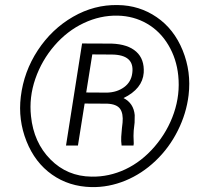

<svg xmlns="http://www.w3.org/2000/svg" viewBox="-20 -741 823 771"><path d="M63.5 -352.5Q75.7 -453.6 131.8 -539.1Q188 -624.5 273.2 -673.6Q358.4 -722.7 453.1 -720.7Q539.6 -719.7 609.1 -672.1Q678.7 -624.5 713.6 -538.6Q748.5 -452.6 737.3 -358.9Q728.5 -285.2 693.8 -216.1Q659.2 -147 604.5 -95Q549.8 -43 483.2 -15.6Q416.5 11.7 347.2 10.3Q257.3 8.3 189 -39.8Q120.6 -87.9 86.4 -173.8Q52.2 -259.8 63.5 -352.5ZM104.5 -274.4Q115.2 -168.9 182.6 -100.8Q250 -32.7 347.7 -31.7Q417.5 -30.3 483.2 -61Q548.8 -91.8 601.1 -152.6Q653.3 -213.4 678.5 -287.6Q703.6 -361.8 695.8 -437.5Q689 -504.9 656 -560.3Q623 -615.7 570.1 -646.2Q517.1 -676.8 452.6 -678.2Q382.8 -679.7 316.4 -648.4Q250 -617.2 198.7 -557.9Q147.5 -498.5 121.8 -424.3Q96.2 -350.1 104.5 -274.4ZM319.8 -325.2 293 -156.7H245.1L309.6 -566.4L428.7 -565.9Q493.7 -563.5 527.1 -533.4Q560.5 -503.4 557.1 -448.7Q552.2 -384.3 476.1 -347.2Q516.6 -326.7 521 -278.8L520.5 -248.5Q515.6 -211.4 516.1 -195.3L517.1 -164.6L516.1 -156.7H468.3Q465.8 -174.3 466.8 -191.9L469.7 -227.1L472.2 -248.5Q475.6 -285.2 462.2 -304Q448.7 -322.8 411.1 -324.7ZM326.2 -369.6 409.7 -369.1Q449.7 -370.1 478.3 -390.9Q506.8 -411.6 511.2 -447.8Q521 -521.5 428.2 -522L350.6 -522.5Z"/></svg>

Font: TypoPRO Roboto
Style: Italic
Weight: 300
Italic angle: -12°
Designer: Google
Version: Version 2.136; 2016